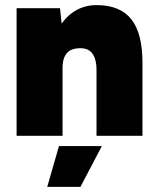

<svg xmlns="http://www.w3.org/2000/svg" viewBox="-20 -532 618 752"><path d="M45 0V-500H215L225 -408V0ZM358 0V-256L538 -286V0ZM358 -256Q358 -285 351.5 -303.5Q345 -322 332.5 -332Q320 -342 301 -343Q263 -345 244 -326Q225 -307 225 -266H176Q176 -345 200 -400Q224 -455 265 -483.5Q306 -512 358 -512Q450 -512 494 -457Q538 -402 538 -286ZM165 200 211 40H379L295 200Z"/></svg>

Font: Figtree Light Black
Style: Regular
Weight: 900
Version: Version 2.000